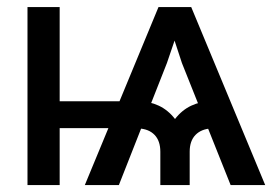

<svg xmlns="http://www.w3.org/2000/svg" viewBox="-20 -536 801 556"><path d="M647.9 0 506.8 -353.5 453.6 -515.6H533.7L748 0ZM59.6 0V-515.6H152.8V0ZM103 -165V-242.7H353V-165ZM444.3 0V-96.7Q444.3 -127.9 427.7 -145.3Q411.1 -162.6 381.3 -164.1V-242.7Q412.6 -242.7 439.7 -230Q466.8 -217.3 486.8 -191.4Q506.8 -217.3 533.9 -230Q561 -242.7 592.3 -242.7V-164.1Q563 -162.6 546.1 -145.3Q529.3 -127.9 529.3 -96.7V0ZM225.6 0 439 -515.6H518.6L463.4 -353.5L324.2 0Z"/></svg>

Font: Inter Cardless Display
Style: Regular
Weight: 400
Designer: Rasmus Andersson
Foundry: rsms
Version: Version 4.001;git-9221beed3